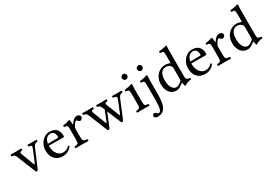

<svg xmlns="http://www.w3.org/2000/svg" viewBox="40 -1773 4357 3070"><g transform="rotate(-30 2218.0 -237.5)"><path d="M325 -398C379 -394 384.6 -381.8 363.7 -331L283 -135C266.8 -95.5 261.6 -96.2 246 -138L173.9 -331C156 -379 151.7 -391 205 -398C211 -404 211 -425 205 -431C172 -430 137 -429 104 -429C71 -429 41 -430 11 -431C5 -425 5 -404 11 -398C64 -391.7 71 -375.6 91.4 -325L219 -9C225 6 231 12 244 12C254 12 260.9 5.6 268 -11L401.4 -324C420.1 -367.9 431 -393 487 -398C493 -404 493 -425 487 -431C467 -430 443 -429 417 -429C384 -429 350 -430 325 -431C319 -425 319 -404 325 -398Z M613 -282C632 -395 702 -404 726 -404C764 -404 809 -383 809 -299C809 -290 805 -285.2 794 -285ZM875 -93C838 -55 809 -39 751 -39C715 -39 673 -60 642 -111C622 -144 610 -190 610 -248L876 -246C888 -246 895 -252 895 -263C895 -347 865 -437 726 -437C639 -437 526 -354 526 -202C526 -146 540 -92 573 -54C607 -14 654 10 726 10C802 10 856 -25 896 -77C893 -87 887 -92 875 -93Z M1112 -358C1110.3 -398 1108.7 -423.7 1104 -434C1101.9 -438.6 1100 -442 1092 -442C1064 -431 1038 -422 969 -413C967 -407 969 -391 971 -385C1025 -380 1036 -375 1036 -317V-122C1036 -39 1024 -35 962 -31C956 -25 956 -4 962 2C997 1 1036 0 1076 0C1116 0 1162 1 1197 2C1203 -4 1203 -25 1197 -31C1127 -36 1115 -39 1115 -122V-261C1115 -287 1127 -310 1139 -328C1150 -344 1173 -377 1185 -377C1194 -377 1203 -374.6 1210.8 -364.3C1218.4 -354.3 1229.6 -341 1247 -341C1271 -341 1294 -366 1294 -391C1294 -410.1 1276 -439 1234 -439C1187 -439 1146 -395 1123 -356C1117 -345 1112.2 -353 1112 -358Z M1526 -398C1532 -404 1532 -425 1526 -431C1496 -430 1461 -429 1425 -429C1387 -429 1360.2 -430 1334 -431C1328 -425 1328 -404 1334 -398C1381.1 -393.2 1392 -383 1413.1 -331L1544 -8C1550 6 1558 12 1568 12C1577 12 1585 6 1592 -10L1693 -256L1796 -8C1802 6 1810 12 1820 12C1829 12 1837 6 1843 -9L1973.6 -326C1990 -366.9 2007 -395 2058 -398C2064 -404 2064 -425 2058 -431C2038 -430 2016 -429 1986 -429C1956 -429 1914 -430 1884 -431C1878 -425 1878 -404 1884 -398C1959 -394 1948.7 -365.1 1934.6 -330L1851 -122C1841 -97 1837 -97.2 1828.8 -118L1742.5 -337C1724 -384 1726 -394 1779 -398C1785 -404 1785 -425 1779 -431C1749 -430 1709 -429 1679 -429C1654 -429 1621 -430 1591 -431C1585 -425 1585 -404 1591 -398C1638 -393.5 1649.7 -364.8 1667.6 -320L1674 -304L1604 -127C1591 -94 1588.8 -92.5 1575.9 -125L1495.9 -331C1477 -379 1478 -395 1526 -398Z M2160 -599C2160 -573 2184 -547 2208 -547C2236 -547 2260 -573.9 2260 -595C2260 -619 2239 -647 2212 -647C2188 -647 2160 -623 2160 -599ZM2251 -122V-321.3C2251 -371 2255 -435 2255 -435C2255 -439 2250 -442 2242 -442C2213.5 -431 2174 -422 2105 -413C2103 -407 2105 -391 2107 -385C2161.5 -379.9 2172 -374 2172 -317V-122C2172 -39 2161 -36 2100 -31C2094 -25 2094 -4 2100 2C2133 1 2172 0 2212 0C2252 0 2290 1 2323 2C2329 -4 2329 -25 2323 -31C2262 -35 2251 -39 2251 -122Z M2440 -599C2440 -573 2464 -547 2488 -547C2516 -547 2540 -573.9 2540 -595C2540 -619 2519 -647 2492 -647C2468 -647 2440 -623 2440 -599ZM2454 -317V-76C2454 56 2450 179 2400 179C2389 179 2376 175 2369 168C2359 158 2347 142 2325 142C2314 142 2293 162 2293 180C2293 209 2329 223 2348 223C2369 223 2421 220 2458 189C2505 151 2533 79 2533 -110V-321C2533 -371 2537 -435 2537 -435C2537 -439 2532 -442 2524 -442C2496 -431 2456 -422 2387 -413C2385 -407 2387 -391 2389 -385C2443 -380 2454 -374 2454 -317Z M2958 -124C2958 -105 2956.1 -97.2 2942 -85C2905 -53 2873 -37 2848 -37C2794 -37 2738 -96 2738 -221C2738 -293 2752 -333 2767 -354C2798 -401 2840 -404 2860 -404C2896 -404 2921 -391 2941 -368C2955 -352 2958 -345 2958 -314ZM2947 -50.3C2951.8 -54.2 2961.3 -56 2962 -49C2964.5 -24.5 2973 10 2973 10C2981 13 2986 12.5 2992 10C3014 -8 3049 -23 3110 -30C3116 -36 3116 -51 3110 -57C3046 -62 3037 -81 3037 -130V-583C3037 -648 3041 -688 3041 -688C3041 -695 3037 -698 3028 -698C3003 -688 2928 -674 2888 -671C2886 -663 2888 -647 2894 -641C2946 -638 2958 -643 2958 -559V-431C2958 -424 2956 -422 2949 -422C2945 -422 2904 -439 2871 -439C2805 -439 2761 -417 2721 -379C2678 -336 2652 -277 2652 -203C2652 -80 2714 10 2822 10C2861 10 2898 -10 2947 -50.3Z M3243 -282C3262 -395 3332 -404 3356 -404C3394 -404 3439 -383 3439 -299C3439 -290 3435 -285.2 3424 -285ZM3505 -93C3468 -55 3439 -39 3381 -39C3345 -39 3303 -60 3272 -111C3252 -144 3240 -190 3240 -248L3506 -246C3518 -246 3525 -252 3525 -263C3525 -347 3495 -437 3356 -437C3269 -437 3156 -354 3156 -202C3156 -146 3170 -92 3203 -54C3237 -14 3284 10 3356 10C3432 10 3486 -25 3526 -77C3523 -87 3517 -92 3505 -93Z M3742 -358C3740.3 -398 3738.7 -423.7 3734 -434C3731.9 -438.6 3730 -442 3722 -442C3694 -431 3668 -422 3599 -413C3597 -407 3599 -391 3601 -385C3655 -380 3666 -375 3666 -317V-122C3666 -39 3654 -35 3592 -31C3586 -25 3586 -4 3592 2C3627 1 3666 0 3706 0C3746 0 3792 1 3827 2C3833 -4 3833 -25 3827 -31C3757 -36 3745 -39 3745 -122V-261C3745 -287 3757 -310 3769 -328C3780 -344 3803 -377 3815 -377C3824 -377 3833 -374.6 3840.8 -364.3C3848.4 -354.3 3859.6 -341 3877 -341C3901 -341 3924 -366 3924 -391C3924 -410.1 3906 -439 3864 -439C3817 -439 3776 -395 3753 -356C3747 -345 3742.2 -353 3742 -358Z M4275 -124C4275 -105 4273.1 -97.2 4259 -85C4222 -53 4190 -37 4165 -37C4111 -37 4055 -96 4055 -221C4055 -293 4069 -333 4084 -354C4115 -401 4157 -404 4177 -404C4213 -404 4238 -391 4258 -368C4272 -352 4275 -345 4275 -314ZM4264 -50.3C4268.8 -54.2 4278.3 -56 4279 -49C4281.5 -24.5 4290 10 4290 10C4298 13 4303 12.5 4309 10C4331 -8 4366 -23 4427 -30C4433 -36 4433 -51 4427 -57C4363 -62 4354 -81 4354 -130V-583C4354 -648 4358 -688 4358 -688C4358 -695 4354 -698 4345 -698C4320 -688 4245 -674 4205 -671C4203 -663 4205 -647 4211 -641C4263 -638 4275 -643 4275 -559V-431C4275 -424 4273 -422 4266 -422C4262 -422 4221 -439 4188 -439C4122 -439 4078 -417 4038 -379C3995 -336 3969 -277 3969 -203C3969 -80 4031 10 4139 10C4178 10 4215 -10 4264 -50.3Z"/></g></svg>

Font: Libertinus Serif
Style: Regular
Weight: 400
Designer: Philipp H. Poll
Foundry: Khaled Hosny
Version: Version 6.2